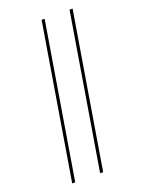

<svg xmlns="http://www.w3.org/2000/svg" viewBox="-176 -905 852 1130"><g transform="rotate(-20 250.0 -340.0)"><path d="M248 143 408 -823H427L267 143ZM73 143 233 -823H252L92 143Z"/></g></svg>

Font: Iosevka Curly Slab ThObl
Style: Regular
Weight: 100
Italic angle: -9°
Monospace: yes
Designer: Belleve Invis
Foundry: Belleve Invis
Version: Version 11.0.0; ttfautohint (v1.8.3)